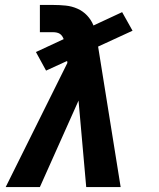

<svg xmlns="http://www.w3.org/2000/svg" viewBox="-20 -755 640 775"><path d="M3 0 252 -501 251 -509 166 -470 125 -545 237 -597Q235 -603 231 -609Q227 -615 221.5 -618.5Q216 -622 209 -623.5Q202 -625 195 -625H141V-735H195Q220 -735 245 -732.5Q270 -730 292.5 -720Q315 -710 331.5 -692.5Q348 -675 357 -653Q357 -653 357 -653Q357 -653 357 -652L473 -706L515 -631L376 -567L467 0H328L297 -349L141 0Z"/></svg>

Font: Iosevka Slab XBdExObl
Style: Regular
Weight: 800
Width: 7
Italic angle: -9°
Monospace: yes
Designer: Belleve Invis
Foundry: Belleve Invis
Version: Version 11.1.0; ttfautohint (v1.8.3)